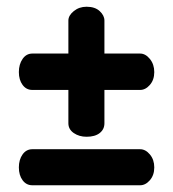

<svg xmlns="http://www.w3.org/2000/svg" viewBox="-20 -582 514 570"><path d="M237 -176Q215 -176 199 -187Q183 -198 183 -216V-315H76Q58 -315 47 -330Q36 -345 36 -368Q36 -391 47 -407Q58 -423 76 -423H183V-521Q183 -536 199 -549Q215 -562 237 -562Q262 -562 276 -549Q290 -536 290 -521V-423H396Q412 -423 425 -407Q438 -391 438 -368Q438 -345 425 -330Q412 -315 396 -315H290V-216Q290 -198 276 -187Q262 -176 237 -176ZM76 -32Q58 -32 47 -47Q36 -62 36 -85Q36 -108 47 -123.5Q58 -139 76 -139H396Q412 -139 425 -123.5Q438 -108 438 -85Q438 -62 425 -47Q412 -32 396 -32Z"/></svg>

Font: Dosis
Style: Bold
Weight: 700
Designer: EdgarTolentino, PabloImpallari, IginoMarini
Foundry: EdgarTolentino, PabloImpallari, IginoMarini
Version: Version 3.001; ttfautohint (v1.8.2)